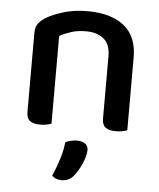

<svg xmlns="http://www.w3.org/2000/svg" viewBox="-52 -527 662 800"><g transform="rotate(5 279.5 -126.5)"><path d="M385 -303Q385 -352 357.5 -375Q330 -398 283 -398Q248 -398 220.5 -389Q193 -380 173 -369V-2Q166 1 153.5 3.5Q141 6 126 6Q97 6 83 -5Q69 -16 69 -42V-372Q69 -395 78 -409Q87 -423 108 -437Q136 -454 181 -468Q226 -482 283 -482Q380 -482 435 -438.5Q490 -395 490 -307V-2Q483 1 470 3.5Q457 6 442 6Q413 6 399 -5Q385 -16 385 -42ZM284 207Q265 229 235 229Q209 229 195 213Q211 177 222.5 139.5Q234 102 237 70Q261 59 286 59Q306 59 319 68Q332 77 332 95Q332 107 327.5 123Q323 139 316 154.5Q309 170 300.5 184Q292 198 284 207Z"/></g></svg>

Font: Baloo Tammudu 2 Medium
Style: Regular
Weight: 500
Designer: Maithili Shingre, Omkar Shende and Ek Type
Foundry: Ek Type
Version: Version 1.640;hotconv 1.0.111;makeotfexe 2.5.65597; ttfautoh